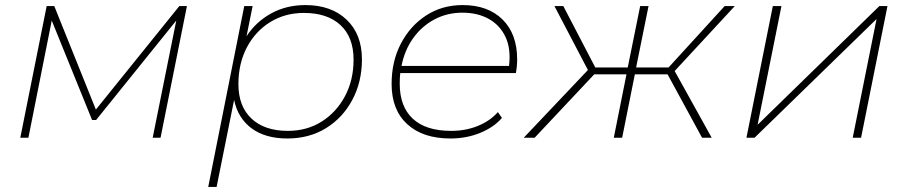

<svg xmlns="http://www.w3.org/2000/svg" viewBox="-20 -543 3579 757"><path d="M60 0 164 -519H194L358 -111L687 -519H717L613 0H582L675 -462L359 -70H343L184 -462L92 0Z M1113 3Q1026 3 972 -37Q918 -77 903 -149L834 194H801L943 -519H976L952 -400Q989 -457 1049 -490Q1109 -523 1184 -523Q1286 -523 1346.5 -465.5Q1407 -408 1407 -309Q1407 -220 1369 -149Q1331 -78 1265 -37.5Q1199 3 1113 3ZM1115 -27Q1190 -27 1248 -63.5Q1306 -100 1340 -163.5Q1374 -227 1374 -308Q1374 -396 1322.5 -444Q1271 -492 1178 -492Q1104 -492 1045.5 -456Q987 -420 953.5 -356.5Q920 -293 920 -211Q920 -124 971.5 -75.5Q1023 -27 1115 -27Z M1756 3Q1647 3 1585.5 -53.5Q1524 -110 1524 -212Q1524 -301 1560.5 -371Q1597 -441 1660 -482Q1723 -523 1804 -523Q1904 -523 1961.5 -466Q2019 -409 2019 -309Q2019 -282 2014 -255H1558Q1556 -234 1556 -213Q1556 -123 1607.5 -75Q1659 -27 1759 -27Q1816 -27 1864 -46.5Q1912 -66 1943 -101L1959 -78Q1927 -41 1873 -19Q1819 3 1756 3ZM1563 -283H1987Q1995 -351 1973 -397.5Q1951 -444 1907 -468.5Q1863 -493 1803 -493Q1743 -493 1693 -466.5Q1643 -440 1609 -392.5Q1575 -345 1563 -283Z M2748 0 2612 -250H2483L2433 0H2400L2450 -250H2323L2088 0H2045L2298 -267L2166 -519H2201L2327 -277H2455L2504 -519H2537L2488 -277H2616L2837 -519H2877L2640 -263L2786 0Z M2923 0 3027 -519H3061L2967 -51L3447 -519H3479L3375 0H3342L3436 -468L2955 0Z"/></svg>

Font: Montserrat ExtraLight
Style: Italic
Weight: 200
Italic angle: -11.3°
Designer: Julieta Ulanovsky
Foundry: Julieta Ulanovsky
Version: Version 9.000; ttfautohint (v1.8.4.7-5d5b)